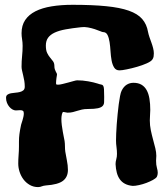

<svg xmlns="http://www.w3.org/2000/svg" viewBox="-20 -763 690 791"><path d="M607.9 -518.1Q603 -510.3 585 -502.2Q566.9 -494.1 544.9 -487.8Q522.9 -481.4 502.4 -477.3Q481.9 -473.1 472.2 -473.1Q457.5 -473.1 450.2 -484.9Q442.9 -496.6 439.7 -514.2Q436.5 -531.7 435.3 -552Q434.1 -572.3 431.4 -589.8Q428.7 -607.4 422.9 -619.1Q417 -630.9 403.8 -630.9Q401.4 -630.9 392.3 -634.8Q383.3 -638.7 370.6 -642.8Q357.9 -647 342.8 -649.9Q327.6 -652.8 314 -650.9Q277.8 -647 250.7 -642.1Q223.6 -637.2 205.3 -628.7Q187 -620.1 178 -607.4Q168.9 -594.7 168.9 -575.2Q168.9 -555.7 174.3 -544.7Q179.7 -533.7 186.3 -525.9Q192.9 -518.1 198.5 -510.5Q204.1 -502.9 204.1 -490.2Q204.1 -482.9 205.8 -477.8Q207.5 -472.7 209.5 -468.8Q211.4 -464.8 213.1 -461.9Q214.8 -459 214.8 -456.1Q214.8 -455.1 214.1 -450.9Q213.4 -446.8 212.6 -441.4Q211.9 -436 211.4 -430.4Q210.9 -424.8 210.9 -420.9Q210.9 -415.5 212.6 -414.8Q214.4 -414.1 219.2 -414.1Q226.1 -414.1 237.8 -417Q249.5 -419.9 261.5 -423.1Q273.4 -426.3 283.7 -429.2Q293.9 -432.1 297.9 -432.1Q319.8 -432.1 343.3 -428Q366.7 -423.8 381.8 -418.9Q391.1 -415.5 396.7 -414.8Q402.3 -414.1 405 -409.9Q407.7 -405.8 408.4 -395.8Q409.2 -385.7 409.2 -363.8Q409.2 -351.6 408.9 -342.3Q408.7 -333 403.1 -326.7Q397.5 -320.3 383.5 -317.1Q369.6 -314 342.8 -314Q327.1 -314 317.1 -311.5Q307.1 -309.1 298.3 -306.4Q289.6 -303.7 280.5 -301.3Q271.5 -298.8 257.8 -298.8Q255.4 -298.8 249.5 -300.3Q243.7 -301.8 241.2 -301.8Q238.8 -301.8 237.3 -298.8Q235.8 -295.9 234.9 -291.5Q233.9 -287.1 233.4 -282.2Q232.9 -277.3 232.9 -272.9Q232.9 -261.2 234.6 -247.1Q236.3 -232.9 238.8 -220Q241.2 -207 243.2 -196.8Q245.1 -186.5 246.1 -182.1Q247.6 -171.4 247.6 -159.9Q247.6 -148.4 249 -138.2Q251.5 -122.6 255.6 -102.1Q259.8 -81.5 259.8 -63Q259.8 -33.7 239.5 -18.1Q219.2 -2.4 168.9 1Q163.6 1.5 159.7 2.4Q155.8 3.4 152.3 4.6Q148.9 5.9 145.5 6.8Q142.1 7.8 137.2 7.8Q118.2 7.8 102.8 -1Q87.4 -9.8 76.9 -23.7Q66.4 -37.6 60.8 -54.7Q55.2 -71.8 55.2 -88.9Q55.2 -106 56.6 -124Q58.1 -142.1 58.1 -160.2V-179.2Q58.1 -188 58.6 -195.6Q59.1 -203.1 60.1 -210.9Q61 -218.8 62.7 -227.8Q64.5 -236.8 66.9 -249Q66.9 -249.5 68.6 -254.6Q70.3 -259.8 72.5 -266.8Q74.7 -273.9 76.4 -281.7Q78.1 -289.6 78.1 -295.9Q78.1 -303.7 74.5 -306.4Q70.8 -309.1 63 -309.1Q59.1 -309.1 54.7 -308.6Q50.3 -308.1 44.9 -308.1Q38.6 -308.1 31.5 -312Q24.4 -315.9 18.6 -322.8Q12.7 -329.6 8.8 -339.1Q4.9 -348.6 4.9 -359.9Q4.9 -368.7 10.5 -372.8Q16.1 -377 24.9 -378.7Q33.7 -380.4 43.5 -381.1Q53.2 -381.8 62 -384Q70.8 -386.2 76.4 -391.1Q82 -396 82 -405.8Q82 -418 80.1 -429.9Q78.1 -441.9 75.4 -452.6Q72.8 -463.4 70.8 -472.4Q68.8 -481.4 68.8 -487.8Q68.8 -511.2 71 -532Q73.2 -552.7 73.2 -574.2Q73.2 -588.4 71 -601.1Q68.8 -613.8 68.8 -626Q68.8 -658.2 83.7 -680.4Q98.6 -702.6 126.2 -716.6Q153.8 -730.5 192.4 -736.8Q231 -743.2 278.8 -743.2Q360.4 -743.2 417.2 -737.5Q474.1 -731.9 510.7 -719Q547.4 -706.1 565.9 -684.6Q584.5 -663.1 589.8 -631.8Q591.8 -621.6 595.7 -610.1Q599.6 -598.6 603.8 -587.4Q607.9 -576.2 610.8 -564.7Q613.8 -553.2 613.8 -543Q613.8 -536.1 612.8 -530Q611.8 -523.9 607.9 -518.1ZM626 -34.2Q622.1 -28.3 610.1 -21.7Q598.1 -15.1 583.3 -9.5Q568.4 -3.9 553 -0.5Q537.6 2.9 526.9 2.9Q507.8 1 494.9 -5.9Q481.9 -12.7 473.6 -24.4Q465.3 -36.1 461.2 -51.8Q457 -67.4 456.1 -86.9Q456.1 -96.7 459 -106.7Q461.9 -116.7 461.9 -128.9Q461.9 -142.6 460 -156.5Q458 -170.4 458 -184.1Q458 -195.3 458.7 -212.9Q459.5 -230.5 460.9 -251Q462.4 -271.5 464.6 -293Q466.8 -314.5 469.2 -333.5Q471.7 -352.5 474.6 -367.4Q477.5 -382.3 481 -389.2Q489.3 -406.2 502 -414.1Q514.6 -421.9 529.8 -421.9Q549.3 -421.9 562.7 -414.1Q576.2 -406.2 584.2 -391.6Q592.3 -377 595.7 -356.2Q599.1 -335.4 599.1 -310.1Q599.1 -298.8 598.1 -288.1Q597.2 -277.3 597.2 -267.1Q597.2 -246.6 601.3 -226.6Q605.5 -206.5 610.6 -188Q615.7 -169.4 619.9 -152.3Q624 -135.3 624 -121.1Q624 -116.7 623.5 -111.1Q623 -105.5 623 -101.1Q623 -83 626.5 -71.5Q629.9 -60.1 629.9 -50.8Q629.9 -42 626 -34.2Z"/></svg>

Font: Freckle Face
Style: Regular
Weight: 400
Designer: Astigmatic (AOETI)
Foundry: Astigmatic (AOETI)
Version: Version 1.000